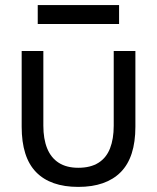

<svg xmlns="http://www.w3.org/2000/svg" viewBox="-20 -727 616 753"><path d="M287 6Q178 6 121.5 -52Q65 -110 65 -230V-527H150V-234Q150 -182 165 -145Q180 -108 210.5 -88.5Q241 -69 287 -69Q335 -69 366 -88.5Q397 -108 411.5 -145Q426 -182 426 -234V-527H511V-230Q511 -110 453.5 -52Q396 6 287 6ZM128 -633V-707H447V-633Z"/></svg>

Font: Onest
Style: Regular
Weight: 400
Designer: Dmitri Voloshin, Andrey Kudryavtsev
Foundry: Dmitri Voloshin, Andrey Kudryavtsev
Version: Version 1.000;gftools[0.9.33]